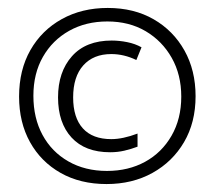

<svg xmlns="http://www.w3.org/2000/svg" viewBox="-20 -602 540 483"><path d="M248 -139Q182 -139 132.5 -167Q83 -195 55.5 -244.5Q28 -294 28 -359Q28 -426 56.5 -476Q85 -526 135.5 -554Q186 -582 251 -582Q317 -582 366.5 -553.5Q416 -525 444 -475Q472 -425 472 -360Q472 -294 443 -244.5Q414 -195 363.5 -167Q313 -139 248 -139ZM249 -172Q303 -172 345 -195Q387 -218 411.5 -260.5Q436 -303 436 -359Q436 -414 412 -456.5Q388 -499 346.5 -523.5Q305 -548 250 -548Q196 -548 154 -524.5Q112 -501 88 -459Q64 -417 64 -361Q64 -305 87 -262.5Q110 -220 152 -196Q194 -172 249 -172ZM257 -219Q194 -219 160 -256Q126 -293 126 -357Q126 -421 161 -460.5Q196 -500 261 -500Q280 -500 300 -496Q320 -492 336 -483L323 -451Q292 -466 260 -466Q215 -466 189.5 -437.5Q164 -409 164 -357Q164 -306 188.5 -279Q213 -252 260 -252Q289 -252 326 -266V-233Q310 -227 293 -223Q276 -219 257 -219Z"/></svg>

Font: Noto Sans Mono ExtraCondensed Light
Style: Regular
Weight: 300
Width: 2
Designer: Monotype Design Team
Foundry: Monotype Imaging Inc.
Version: Version 2.014; ttfautohint (v1.8.4.7-5d5b)